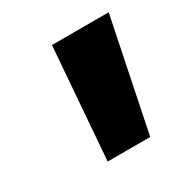

<svg xmlns="http://www.w3.org/2000/svg" viewBox="-82 -763 407 422"><g transform="rotate(-30 122.0 -552.5)"><path d="M100 -694H244L186 -411H78Z"/></g></svg>

Font: Fira Sans Condensed ExtraBold
Style: Italic
Weight: 800
Width: 3
Italic angle: -8°
Designer: bBox Type GmbH & Carrois Corporate GbR & Edenspiekermann AG
Foundry: bBox Type GmbH & Carrois Corporate GbR & Edenspiekermann AG
Version: Version 4.301